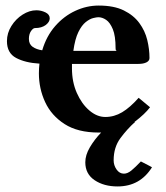

<svg xmlns="http://www.w3.org/2000/svg" viewBox="-20 -465 597 691"><path d="M518 132 527 137Q484 206 403 206Q354 206 320.5 183.5Q287 161 287 119Q287 93 303.5 65Q320 37 344 12H335Q260 12 212.5 -18.5Q165 -49 142.5 -97.5Q120 -146 120 -201Q120 -210 120.5 -219Q121 -228 122 -236Q71 -239 38 -256.5Q5 -274 5 -317Q5 -346 21 -371.5Q37 -397 61.5 -412.5Q86 -428 111 -428Q128 -428 143.5 -420.5Q159 -413 159 -399Q159 -386 144.5 -375Q130 -364 106 -364Q99 -364 91.5 -353Q84 -342 84 -325Q84 -306 97.5 -296.5Q111 -287 132 -284Q147 -335 178.5 -371Q210 -407 251 -426Q292 -445 335 -445Q390 -445 425.5 -427.5Q461 -410 481.5 -382Q502 -354 510 -321Q518 -288 518 -256Q518 -246 507 -240.5Q496 -235 478 -235H239V-219Q239 -170 256.5 -130.5Q274 -91 301.5 -67.5Q329 -44 359 -44Q391 -44 419.5 -61Q448 -78 479 -113L520 -79Q502 -55 464 -26H466Q438 -1 413.5 32Q389 65 389 112Q389 130 399.5 145Q410 160 426 160Q439 160 453 148.5Q467 137 487 116ZM244 -282H401Q396 -282 396 -291Q396 -336 386 -360Q376 -384 362 -393.5Q348 -403 334 -403Q328 -403 315.5 -400Q303 -397 288.5 -385.5Q274 -374 262 -349.5Q250 -325 244 -282Z"/></svg>

Font: Libertinus Serif SemiBold
Style: Regular
Weight: 600
Designer: Philipp H. Poll, Khaled Hosny
Foundry: Caleb Maclennan
Version: Version 7.051;RELEASE